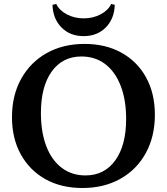

<svg xmlns="http://www.w3.org/2000/svg" viewBox="-20 -926 837 962"><path d="M393 16Q287 16 208 -28Q129 -72 84.5 -152Q40 -232 40 -339Q40 -448 86 -531Q132 -614 214 -660Q296 -706 404 -706Q509 -706 588.5 -662Q668 -618 712 -538Q756 -458 756 -351Q756 -242 710.5 -159Q665 -76 583 -30Q501 16 393 16ZM408 -47Q503 -47 557.5 -122.5Q612 -198 612 -330Q612 -426 584.5 -496.5Q557 -567 507 -605Q457 -643 388 -643Q293 -643 239 -567.5Q185 -492 185 -360Q185 -264 212 -193.5Q239 -123 289.5 -85Q340 -47 408 -47ZM399 -745Q331 -745 288 -788.5Q245 -832 243 -902L262 -906Q277 -874 315 -854Q353 -834 399 -834Q446 -834 484 -854Q522 -874 537 -906L555 -902Q553 -832 510 -788.5Q467 -745 399 -745Z"/></svg>

Font: Platypi Medium
Style: Regular
Weight: 500
Designer: David Sargent
Foundry: Bolt Cutter Type
Version: Version 1.200; ttfautohint (v1.8.4.7-5d5b)